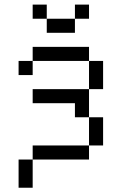

<svg xmlns="http://www.w3.org/2000/svg" viewBox="-20 -708 540 852"><path d="M375 -625V-687.5H312.5V-625H187.5V-562.5H312.5V-625ZM62.5 0Q62.5 0 62.5 125H125Q125 125 125 0ZM125 0H375V-62.5H125ZM375 -62.5H437.5Q437.5 -62.5 437.5 -187.5H375Q375 -187.5 375 -62.5ZM375 -187.5Q375 -187.5 375 -312.5H125V-250H312.5V-187.5ZM375 -312.5H437.5Q437.5 -312.5 437.5 -437.5H375Q375 -437.5 375 -312.5ZM125 -437.5H62.5V-375H125ZM125 -437.5H375V-500H125ZM187.5 -625V-687.5H125V-625Z"/></svg>

Font: CalcUnifontExMono
Style: Regular
Weight: 500
Version: Version 15.0.06